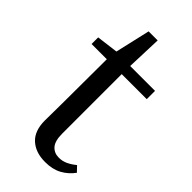

<svg xmlns="http://www.w3.org/2000/svg" viewBox="-202 -658 721 721"><g transform="rotate(45 158.5 -298.0)"><path d="M199 13Q148 13 118 -14.5Q88 -42 88 -97Q88 -119 88.5 -139Q89 -159 89 -190L90 -424H9V-459L95 -470L127 -609H175L170 -468H302V-424H169V-108Q169 -69 184 -52Q199 -35 224 -35Q242 -35 258.5 -42.5Q275 -50 292 -64L312 -43Q293 -17 265.5 -2Q238 13 199 13Z"/></g></svg>

Font: Source Serif 4 Subhead
Style: Regular
Weight: 400
Designer: Frank Grießhammer
Foundry: Adobe Systems Incorporated
Version: Version 4.004;hotconv 1.0.117;makeotfexe 2.5.65602